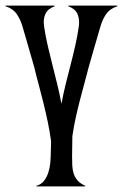

<svg xmlns="http://www.w3.org/2000/svg" viewBox="-42 -668 441 688"><path d="M88.4 -2.4Q111.8 -7.8 125.2 -35.2Q138.7 -62.5 139.6 -106L141.1 -161.6Q136.2 -197.3 129.2 -231Q122.1 -264.6 114 -297.6Q106 -330.6 97.2 -362.8Q88.4 -395 80.6 -427.7Q71.3 -461.4 60.5 -497.6Q49.8 -533.7 38.6 -573.2Q31.2 -598.6 17.8 -617.9Q4.4 -637.2 -22 -645.5L-22.5 -647.9H153.3L153.8 -645.5Q130.4 -637.2 121.3 -619.4Q112.3 -601.6 115.7 -575.2Q121.1 -538.1 129.2 -503.7Q137.2 -469.2 145.8 -435.5Q154.3 -401.9 162.8 -367.4Q171.4 -333 178.2 -295.9Q185.1 -333 193.6 -367.4Q202.1 -401.9 210.9 -435.5Q219.7 -469.2 227.5 -503.7Q235.4 -538.1 240.7 -575.2Q243.7 -601.6 234.9 -619.4Q226.1 -637.2 202.6 -645.5L203.1 -647.9H378.9L378.4 -645.5Q352.1 -637.2 338.6 -617.9Q325.2 -598.6 317.9 -573.2Q306.6 -533.7 295.9 -497.6Q285.2 -461.4 275.9 -427.7Q268.1 -397 259.8 -366.9Q251.5 -336.9 243.7 -306.4Q235.8 -275.9 229 -244.6Q222.2 -213.4 217.3 -180.2L216.3 -108.9Q216.3 -90.3 217 -74.5Q217.8 -58.6 222.2 -45.4Q226.6 -32.2 236.1 -21.2Q245.6 -10.3 263.2 -2.4V0H88.4Z"/></svg>

Font: Smythe
Style: Regular
Weight: 400
Version: Version 1.000